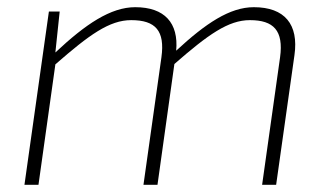

<svg xmlns="http://www.w3.org/2000/svg" viewBox="-20 -514 915 534"><path d="M686 -494C619 -494 552 -449 470 -373C477 -450 438 -494 356 -494C288 -494 218 -447 134 -368L146 -482H116L48 0H87L134 -335C228 -417 284 -458 345 -458C413 -458 439 -428 429 -355L379 0H418L465 -336C559 -418 615 -458 675 -458C741 -458 769 -429 759 -355L709 0H748L799 -361C811 -446 772 -494 686 -494Z"/></svg>

Font: Exo 2 Extra Light
Style: Italic
Weight: 250
Italic angle: -8°
Designer: Natanael Gama
Version: Version 1.001;PS 001.001;hotconv 1.0.88;makeotf.lib2.5.64775